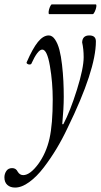

<svg xmlns="http://www.w3.org/2000/svg" viewBox="-77 -576 455 867"><path d="M145 -512.2Q141.6 -513.7 142.6 -523.4Q143.6 -533.2 148.4 -544.7Q153.3 -556.2 157.2 -556.2H356Q359.4 -554.7 357.9 -544.9Q356.4 -535.2 351.1 -523.7Q345.7 -512.2 341.8 -512.2ZM-8.8 271Q-30.8 271 -43.9 259Q-57.1 247.1 -57.1 225.1Q-57.1 209 -48.3 196Q-39.6 183.1 -22 183.1Q-4.9 183.1 2.9 199.2Q12.2 214.8 27.8 214.8Q58.6 214.8 96.2 164.1Q131.8 114.7 146.5 49.8Q161.1 -15.1 161.1 -127Q161.1 -204.1 148.4 -278.1Q135.7 -352.1 113.8 -352.1Q93.3 -352.1 64 -287.1Q61.5 -284.7 55.9 -284.7Q50.3 -284.7 45.9 -288.1Q41.5 -291.5 43.9 -295.9Q70.3 -356.9 94.2 -386.5Q118.2 -416 143.1 -416Q159.2 -416 171.6 -397.5Q184.1 -378.9 191.4 -350.6Q198.7 -322.3 203.1 -283.7Q207.5 -245.1 209.2 -210Q210.9 -174.8 210.9 -138.2Q210.9 -86.9 204.1 -15.1H209Q240.2 -74.2 270.5 -171.1Q300.8 -268.1 300.8 -317.9Q300.8 -354 293.9 -384.8Q295.4 -416 326.2 -416Q356 -416 356 -389.2Q356 -259.8 228 2Q205.1 50.8 178.2 95.5Q151.4 140.1 120.1 180.9Q88.9 221.7 54.9 246.3Q21 271 -8.8 271Z"/></svg>

Font: Junicode SmCond Light
Style: Italic
Weight: 300
Width: 4
Italic angle: -11°
Designer: Peter S. Baker
Version: Version 2.206